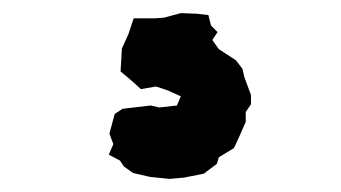

<svg xmlns="http://www.w3.org/2000/svg" viewBox="-20 -46 520 293"><path d="M239 227 209 224 183 218 169 208 163 199 146 190 153 174 147 158 155 128 167 120 210 115 223 118 250 115 256 101 236 92 218 86 195 90 183 79 164 63 166 28 176 6 184 -18H216L230 -19L256 -26L281 -25L298 -23L302 -7L312 3L304 15L314 29L340 46L350 59L353 72L363 99V113L355 125V140L344 165L337 180L314 194L311 204L291 219L261 225Z"/></svg>

Font: Winky Rough ExtraBold
Style: Regular
Weight: 800
Designer: Simon Atzbach
Foundry: typofactur
Version: Version 1.206; ttfautohint (v1.8.4.7-5d5b)